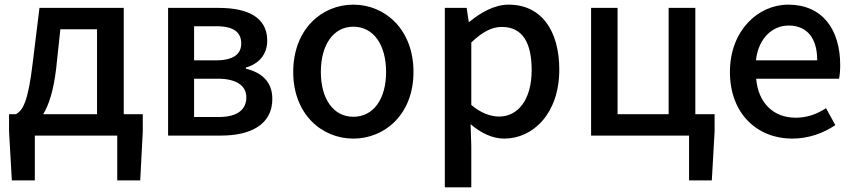

<svg xmlns="http://www.w3.org/2000/svg" viewBox="-20 -584 3681 827"><path d="M240 -458H398V-92H166C191 -133 211 -195 222 -290ZM513 -92V-550H150L121 -314C101 -144 78 -108 48 -92H19V-18L31 193H130V0H485V193H584L595 -18V-92Z M704 0H932C1059 0 1153 -47 1153 -158C1153 -235 1103 -273 1039 -288V-293C1098 -310 1131 -352 1131 -409C1131 -512 1043 -550 922 -550H704ZM816 -324V-471H912C988 -471 1019 -444 1019 -397C1019 -352 988 -324 908 -324ZM816 -80V-245H918C1000 -245 1041 -214 1041 -165C1041 -112 1003 -80 922 -80Z M1502 13C1638 13 1761 -92 1761 -274C1761 -458 1638 -564 1502 -564C1366 -564 1243 -458 1243 -274C1243 -92 1366 13 1502 13ZM1502 -81C1416 -81 1362 -158 1362 -274C1362 -391 1416 -469 1502 -469C1589 -469 1643 -391 1643 -274C1643 -158 1589 -81 1502 -81Z M1896 223H2010V45L2007 -49C2054 -9 2103 13 2152 13C2276 13 2389 -95 2389 -284C2389 -453 2311 -564 2171 -564C2110 -564 2050 -530 2002 -490H1999L1990 -550H1896ZM2130 -82C2096 -82 2053 -95 2010 -132V-401C2057 -446 2098 -468 2141 -468C2233 -468 2270 -397 2270 -282C2270 -153 2210 -82 2130 -82Z M2975 -92V-550H2860V-92H2640V-550H2526V0H2948V193H3046L3058 -18V-92Z M3392 13C3464 13 3527 -11 3578 -45L3538 -118C3498 -92 3456 -77 3407 -77C3312 -77 3246 -140 3237 -245H3594C3597 -258 3599 -281 3599 -303C3599 -459 3521 -564 3375 -564C3246 -564 3124 -453 3124 -274C3124 -93 3243 13 3392 13ZM3236 -324C3247 -421 3308 -474 3377 -474C3457 -474 3500 -419 3500 -324Z"/></svg>

Font: Noto Sans CJK KR Medium
Style: Regular
Weight: 500
Designer: Ryoko NISHIZUKA (kana & ideographs); Paul D. Hunt (Latin, Greek & Cyrillic); Wenlong ZHANG (bopomofo); Sandoll Communica
Foundry: Adobe Systems Incorporated
Version: Version 1.004;PS 1.004;hotconv 1.0.82;makeotf.lib2.5.63406